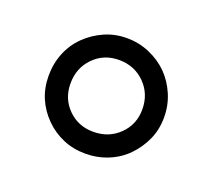

<svg xmlns="http://www.w3.org/2000/svg" viewBox="-62 -798 479 432"><g transform="rotate(20 177.5 -582.0)"><path d="M39.6 -581.1Q39.6 -609.9 50 -635.5Q60.5 -661.1 79.6 -679.7Q98.6 -698.2 123.3 -709.2Q147.9 -720.2 176.8 -720.2Q205.6 -720.2 231.2 -709.2Q256.8 -698.2 275.4 -679.7Q293.9 -661.1 304.9 -635.5Q315.9 -609.9 315.9 -581.1Q315.9 -551.8 304.9 -527.3Q293.9 -502.9 275.4 -483.9Q256.8 -464.8 231.2 -454.3Q205.6 -443.8 176.8 -443.8Q147.9 -443.8 123.3 -454.3Q98.6 -464.8 79.6 -483.9Q60.5 -502.9 50 -527.3Q39.6 -551.8 39.6 -581.1ZM91.8 -581.1Q91.8 -544.9 116.2 -520.5Q140.6 -496.1 176.8 -496.1Q213.9 -496.1 238.8 -520.5Q263.7 -544.9 263.7 -581.1Q263.7 -618.2 238.8 -643.1Q213.9 -668 176.8 -668Q140.6 -668 116.2 -643.1Q91.8 -618.2 91.8 -581.1Z"/></g></svg>

Font: Brawler
Style: Regular
Weight: 400
Version: Version 1.000